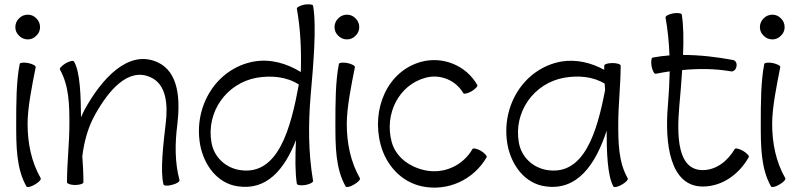

<svg xmlns="http://www.w3.org/2000/svg" viewBox="-20 -833 3647 877"><path d="M163 -709C163 -724 157 -739 146 -749C136 -760 122 -766 107 -766C92 -766 77 -760 67 -749C56 -739 50 -724 50 -709C50 -694 56 -680 67 -670C77 -659 92 -653 107 -653C122 -653 136 -659 146 -670C157 -680 163 -694 163 -709ZM70 -541C54 -461 54 -358 54 -267C54 -168 54 -63 101 19C104 24 121 21 139 10C157 0 169 -13 166 -19C123 -94 106 -180 106 -267C106 -342 126 -440 143 -526C145 -532 129 -541 109 -545C89 -549 71 -547 70 -541Z M254 -515C296 -440 297 -352 297 -267C297 -178 286 -89 286 0C286 6 303 12 323 12C344 12 361 6 361 0C361 -40 359 -79 356 -119C364 -185 381 -249 413 -307C475 -419 565 -527 668 -480C741 -447 747 -354 737 -270C726 -176 711 -50 727 10C729 16 747 17 767 11C787 6 801 -3 800 -10C778 -92 779 -179 790 -264C803 -377 798 -504 699 -549C567 -608 446 -476 367 -333C361 -321 355 -309 350 -297C349 -391 347 -503 318 -552C315 -558 298 -554 280 -544C262 -533 250 -520 254 -515Z M1336 -793C1353 -698 1357 -601 1354 -504C1289 -544 1215 -565 1140 -552C969 -521 863 -349 894 -173C911 -79 973 5 1066 18C1198 38 1279 -58 1332 -193C1328 -116 1328 -43 1336 7C1338 13 1355 15 1375 12C1396 8 1411 0 1410 -7C1388 -136 1388 -267 1399 -398C1411 -534 1427 -712 1410 -807C1409 -813 1392 -815 1371 -812C1351 -808 1335 -800 1336 -793ZM1077 -56C1010 -66 957 -116 946 -182C921 -321 1014 -453 1153 -478C1220 -489 1289 -483 1345 -447C1308 -246 1251 -30 1077 -56Z M1621 -709C1621 -724 1615 -739 1604 -749C1594 -760 1580 -766 1565 -766C1550 -766 1535 -760 1525 -749C1514 -739 1508 -724 1508 -709C1508 -694 1514 -680 1525 -670C1535 -659 1550 -653 1565 -653C1580 -653 1594 -659 1604 -670C1615 -680 1621 -694 1621 -709ZM1528 -541C1512 -461 1512 -358 1512 -267C1512 -168 1512 -63 1559 19C1562 24 1579 21 1597 10C1615 0 1627 -13 1624 -19C1581 -94 1564 -180 1564 -267C1564 -342 1584 -440 1601 -526C1603 -532 1587 -541 1567 -545C1547 -549 1529 -547 1528 -541Z M2160 -445C2109 -534 2004 -577 1905 -551C1749 -509 1675 -334 1719 -171C1744 -78 1813 -2 1907 18C2024 43 2143 -11 2203 -115C2206 -120 2194 -133 2177 -144C2159 -154 2141 -158 2138 -152C2095 -77 2008 -37 1922 -55C1851 -70 1788 -115 1769 -185C1735 -312 1801 -445 1924 -478C1991 -496 2061 -467 2096 -408C2099 -402 2116 -406 2134 -416C2152 -427 2164 -440 2160 -445Z M2847 -19C2805 -93 2804 -181 2804 -267C2804 -356 2815 -444 2815 -533C2815 -540 2798 -545 2777 -545C2757 -545 2740 -540 2740 -533C2740 -527 2740 -521 2740 -514C2680 -547 2612 -563 2544 -552C2373 -521 2267 -349 2298 -173C2315 -79 2377 5 2470 18C2616 40 2700 -80 2751 -236C2751 -143 2754 -30 2782 19C2786 24 2803 21 2821 10C2839 0 2851 -13 2847 -19ZM2481 -56C2414 -66 2361 -116 2350 -182C2325 -321 2418 -453 2557 -478C2621 -489 2688 -484 2742 -451C2743 -441 2743 -432 2744 -422C2707 -229 2648 -31 2481 -56Z M2975 -496C2996 -500 3017 -504 3039 -507C3038 -456 3035 -405 3031 -354C3015 -175 3041 19 3190 19C3279 19 3356 -37 3400 -115C3404 -120 3392 -133 3374 -144C3356 -154 3339 -158 3336 -152C3304 -98 3252 -56 3190 -56C3074 -56 3071 -211 3083 -350C3088 -401 3092 -457 3096 -513C3171 -520 3245 -520 3319 -507C3330 -505 3342 -515 3344 -530C3347 -544 3340 -557 3328 -559C3253 -573 3176 -582 3100 -582C3103 -653 3102 -720 3094 -767C3093 -773 3075 -775 3055 -772C3034 -768 3019 -760 3020 -753C3030 -696 3036 -638 3038 -580C3012 -578 2987 -575 2961 -570C2955 -569 2953 -552 2956 -531C2960 -511 2968 -495 2975 -496Z M3564 -709C3564 -724 3558 -739 3547 -749C3537 -760 3523 -766 3508 -766C3493 -766 3478 -760 3468 -749C3457 -739 3451 -724 3451 -709C3451 -694 3457 -680 3468 -670C3478 -659 3493 -653 3508 -653C3523 -653 3537 -659 3547 -670C3558 -680 3564 -694 3564 -709ZM3471 -541C3455 -461 3455 -358 3455 -267C3455 -168 3455 -63 3502 19C3505 24 3522 21 3540 10C3558 0 3570 -13 3567 -19C3524 -94 3507 -180 3507 -267C3507 -342 3527 -440 3544 -526C3546 -532 3530 -541 3510 -545C3490 -549 3472 -547 3471 -541Z"/></svg>

Font: Nupuram Light
Style: Regular
Weight: 300
Designer: Santhosh Thottingal (santhosh.thottingal@gmail.com)
Foundry: SMC
Version: Version 1.000